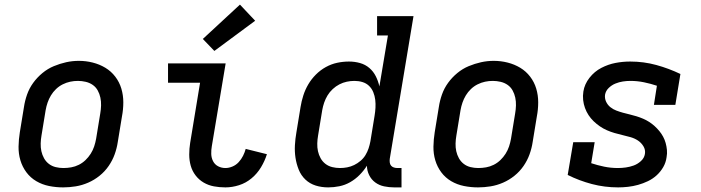

<svg xmlns="http://www.w3.org/2000/svg" viewBox="-20 -805 3040 833"><path d="M254 8Q223 8 193 2Q163 -4 137.5 -19Q112 -34 94.5 -57.5Q77 -81 68.5 -109.5Q60 -138 60.5 -169Q61 -200 66 -231L84 -341Q88 -368 97.5 -395Q107 -422 124 -445.5Q141 -469 164 -488Q187 -507 213.5 -518Q240 -529 267 -535Q294 -541 322 -541Q353 -541 382.5 -533.5Q412 -526 437 -511Q462 -496 480 -472.5Q498 -449 506.5 -420.5Q515 -392 515 -361Q515 -330 509 -299L491 -189Q487 -162 477.5 -135.5Q468 -109 451.5 -85Q435 -61 412 -42.5Q389 -24 362.5 -12.5Q336 -1 308.5 3.5Q281 8 254 8ZM255 -76Q272 -76 289 -79Q306 -82 322 -90Q338 -98 351 -110.5Q364 -123 373.5 -138Q383 -153 388.5 -169.5Q394 -186 397 -203L415 -313Q418 -330 418.5 -347.5Q419 -365 415.5 -381.5Q412 -398 404 -412.5Q396 -427 382.5 -436.5Q369 -446 352 -450Q335 -454 318 -454Q301 -454 284.5 -450.5Q268 -447 252 -439Q236 -431 223 -418.5Q210 -406 201 -391Q192 -376 186.5 -360Q181 -344 178 -327L160 -217Q157 -200 156.5 -182.5Q156 -165 159.5 -149Q163 -133 171 -118.5Q179 -104 192 -94Q205 -84 221.5 -80Q238 -76 255 -76Q255 -76 255 -76Q255 -76 255 -76Z M958 8Q932 8 908 3.5Q884 -1 863.5 -13Q843 -25 828.5 -44Q814 -63 807.5 -86Q801 -109 801 -134.5Q801 -160 805 -185L848 -446H709V-530H959L899 -171Q896 -154 896.5 -137Q897 -120 904.5 -105.5Q912 -91 926.5 -83.5Q941 -76 958 -76Q973 -76 988.5 -82.5Q1004 -89 1015.5 -101.5Q1027 -114 1034.5 -129Q1042 -144 1046 -159L1138 -136Q1129 -107 1112.5 -79.5Q1096 -52 1071.5 -31.5Q1047 -11 1017 -1.5Q987 8 958 8ZM910 -584 860 -636 1021 -785 1087 -715Z M1404 8Q1375 8 1349.5 0Q1324 -8 1305 -26Q1286 -44 1276 -69Q1266 -94 1262 -120.5Q1258 -147 1259.5 -175Q1261 -203 1266 -231L1284 -341Q1288 -366 1296 -391Q1304 -416 1317.5 -439Q1331 -462 1350.5 -481.5Q1370 -501 1393.5 -514Q1417 -527 1442.5 -532.5Q1468 -538 1494 -538Q1519 -538 1542 -531.5Q1565 -525 1582.5 -510Q1600 -495 1610.5 -474Q1621 -453 1626 -430L1663 -651H1616V-735H1774L1671 -116Q1670 -108 1671 -100Q1672 -92 1676.5 -86.5Q1681 -81 1688.5 -78.5Q1696 -76 1704 -76H1722V8H1690Q1668 8 1646.5 3.5Q1625 -1 1608 -13.5Q1591 -26 1581.5 -45.5Q1572 -65 1572 -86Q1558 -64 1539.5 -45.5Q1521 -27 1499 -14.5Q1477 -2 1452.5 3Q1428 8 1404 8ZM1455 -76Q1471 -76 1486.5 -79Q1502 -82 1516.5 -89Q1531 -96 1544 -107Q1557 -118 1565.5 -132Q1574 -146 1579 -161Q1584 -176 1587 -192L1605 -302Q1608 -320 1609 -337.5Q1610 -355 1608 -372Q1606 -389 1599.5 -405Q1593 -421 1581 -432.5Q1569 -444 1552.5 -449Q1536 -454 1518 -454Q1501 -454 1484.5 -450.5Q1468 -447 1452.5 -439Q1437 -431 1423.5 -418.5Q1410 -406 1401 -391Q1392 -376 1386.5 -360Q1381 -344 1378 -327L1360 -217Q1357 -200 1356.5 -182.5Q1356 -165 1359.5 -149Q1363 -133 1371 -118.5Q1379 -104 1392 -94Q1405 -84 1421.5 -80Q1438 -76 1455 -76Q1455 -76 1455 -76Q1455 -76 1455 -76Z M2054 8Q2023 8 1993 2Q1963 -4 1937.5 -19Q1912 -34 1894.5 -57.5Q1877 -81 1868.5 -109.5Q1860 -138 1860.5 -169Q1861 -200 1866 -231L1884 -341Q1888 -368 1897.5 -395Q1907 -422 1924 -445.5Q1941 -469 1964 -488Q1987 -507 2013.5 -518Q2040 -529 2067 -535Q2094 -541 2122 -541Q2153 -541 2182.5 -533.5Q2212 -526 2237 -511Q2262 -496 2280 -472.5Q2298 -449 2306.5 -420.5Q2315 -392 2315 -361Q2315 -330 2309 -299L2291 -189Q2287 -162 2277.5 -135.5Q2268 -109 2251.5 -85Q2235 -61 2212 -42.5Q2189 -24 2162.5 -12.5Q2136 -1 2108.5 3.5Q2081 8 2054 8ZM2055 -76Q2072 -76 2089 -79Q2106 -82 2122 -90Q2138 -98 2151 -110.5Q2164 -123 2173.5 -138Q2183 -153 2188.5 -169.5Q2194 -186 2197 -203L2215 -313Q2218 -330 2218.5 -347.5Q2219 -365 2215.5 -381.5Q2212 -398 2204 -412.5Q2196 -427 2182.5 -436.5Q2169 -446 2152 -450Q2135 -454 2118 -454Q2101 -454 2084.5 -450.5Q2068 -447 2052 -439Q2036 -431 2023 -418.5Q2010 -406 2001 -391Q1992 -376 1986.5 -360Q1981 -344 1978 -327L1960 -217Q1957 -200 1956.5 -182.5Q1956 -165 1959.5 -149Q1963 -133 1971 -118.5Q1979 -104 1992 -94Q2005 -84 2021.5 -80Q2038 -76 2055 -76Q2055 -76 2055 -76Q2055 -76 2055 -76Z M2662 8Q2603 8 2548 -6.5Q2493 -21 2443 -46L2467 -188H2560L2545 -97Q2572 -88 2601 -82Q2630 -76 2661 -76Q2678 -76 2695.5 -78.5Q2713 -81 2729.5 -87Q2746 -93 2760.5 -106Q2775 -119 2778 -137Q2781 -155 2771.5 -170.5Q2762 -186 2747.5 -195.5Q2733 -205 2715.5 -210Q2698 -215 2680.5 -219Q2663 -223 2646 -228Q2629 -233 2613 -240Q2597 -247 2582.5 -257Q2568 -267 2555.5 -279Q2543 -291 2533.5 -305.5Q2524 -320 2518 -336.5Q2512 -353 2510 -371Q2508 -389 2511 -408Q2516 -440 2537.5 -467.5Q2559 -495 2589 -510.5Q2619 -526 2650.5 -532Q2682 -538 2714 -538Q2773 -538 2827.5 -523Q2882 -508 2932 -484L2910 -350H2817L2830 -433Q2803 -442 2774 -448Q2745 -454 2715 -454Q2699 -454 2682.5 -451.5Q2666 -449 2650 -442.5Q2634 -436 2621 -423.5Q2608 -411 2605 -394Q2603 -378 2609.5 -364Q2616 -350 2627.5 -340.5Q2639 -331 2653.5 -325.5Q2668 -320 2682.5 -316Q2697 -312 2712 -308.5Q2727 -305 2741.5 -300.5Q2756 -296 2770 -290Q2784 -284 2796.5 -276Q2809 -268 2820 -258Q2831 -248 2840.5 -236.5Q2850 -225 2857 -212Q2864 -199 2868 -184.5Q2872 -170 2873.5 -154.5Q2875 -139 2872 -123Q2869 -100 2857.5 -80Q2846 -60 2829 -44.5Q2812 -29 2791 -19Q2770 -9 2748.5 -3Q2727 3 2705 5.5Q2683 8 2662 8Z"/></svg>

Font: Iosevka Slab Medium Extended
Style: Italic
Weight: 500
Width: 7
Italic angle: -9°
Monospace: yes
Designer: Belleve Invis
Foundry: Belleve Invis
Version: Version 11.1.0; ttfautohint (v1.8.3)